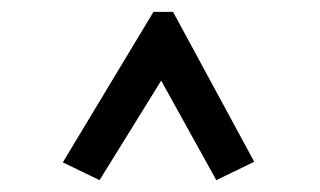

<svg xmlns="http://www.w3.org/2000/svg" viewBox="-20 -643 540 324"><path d="M148 -339 86 -369 239 -623H272L409 -370L345 -339L252 -507Z"/></svg>

Font: Inconsolata Medium
Style: Regular
Weight: 500
Monospace: yes
Designer: Raph Levien, Cyreal, Brenton Simpson
Foundry: Raph Levien, Cyreal, Google
Version: Version 3.001; ttfautohint (v1.8.2.53-6de2)